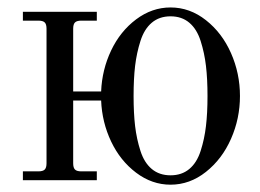

<svg xmlns="http://www.w3.org/2000/svg" viewBox="-20 -488 704 520"><path d="M345.9 -309.6Q341.8 -274.4 341.8 -228Q341.8 -181.6 345.9 -146.5Q350.1 -111.3 360.4 -79.3Q370.6 -47.4 391.1 -30.3Q411.6 -13.2 441.9 -13.2Q472.2 -13.2 492.7 -30.3Q513.2 -47.4 523.4 -79.3Q533.7 -111.3 537.8 -146.5Q542 -181.6 542 -228Q542 -274.4 537.8 -309.6Q533.7 -344.7 523.4 -377Q513.2 -409.2 492.7 -426.5Q472.2 -443.8 441.9 -443.8Q411.6 -443.8 391.1 -426.5Q370.6 -409.2 360.4 -377Q350.1 -344.7 345.9 -309.6ZM42 0V-23.9H84Q96.2 -23.9 101.1 -28.8Q106 -33.7 106 -45.9V-410.2Q106 -422.4 101.1 -427.2Q96.2 -432.1 84 -432.1H42V-456.1H242.2V-432.1H200.2Q188 -432.1 183.1 -427.2Q178.2 -422.4 178.2 -410.2V-240.2H253.9Q256.3 -299.3 281 -351.3Q305.7 -403.3 348.6 -435.5Q391.6 -467.8 441.9 -467.8Q494.1 -467.8 537.8 -433.3Q581.5 -398.9 605.7 -344Q629.9 -289.1 629.9 -228Q629.9 -167 605.7 -112.1Q581.5 -57.1 537.8 -22.5Q494.1 12.2 441.9 12.2Q391.6 12.2 348.6 -20.3Q305.7 -52.7 281 -104.7Q256.3 -156.7 253.9 -215.8H178.2V-45.9Q178.2 -33.7 183.1 -28.8Q188 -23.9 200.2 -23.9H242.2V0Z"/></svg>

Font: Flanker Steampunk
Style: Regular
Weight: 400
Designer: Alexey Kryukov, Leonardo Di Lena
Foundry: Alexey Kryukov, Leonardo Di Lena
Version: 1.210